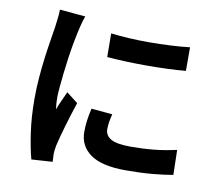

<svg xmlns="http://www.w3.org/2000/svg" viewBox="-83 -841 1123 978"><g transform="rotate(10 478.0 -352.5)"><path d="M428 -667Q469 -662 519 -659Q569 -656 622 -656Q682 -656 738 -659Q794 -662 836 -667V-545Q792 -541 740 -539Q688 -537 633 -537Q579 -537 526.5 -539Q474 -541 429 -545ZM505 -262Q499 -239 496 -220.5Q493 -202 493 -183Q493 -151 523 -133.5Q553 -116 625 -116Q689 -116 744.5 -121.5Q800 -127 862 -141L865 -12Q819 -4 760 1.5Q701 7 620 7Q497 7 438.5 -35Q380 -77 380 -149Q380 -178 384 -208.5Q388 -239 396 -272ZM283 -729Q275 -709 266.5 -674Q258 -639 250 -597.5Q242 -556 235.5 -511Q229 -466 224.5 -425Q220 -384 217 -350.5Q214 -317 214 -298Q214 -284 215 -268Q216 -252 218 -237Q228 -263 239 -286.5Q250 -310 260 -333L319 -287Q309 -257 298.5 -224Q288 -191 279 -159.5Q270 -128 262.5 -100.5Q255 -73 251 -54Q249 -44 247.5 -31Q246 -18 246 -11Q247 -3 247 7.5Q247 18 248 29L139 36Q125 -14 113 -95Q101 -176 101 -273Q101 -327 105.5 -382Q110 -437 116.5 -487Q123 -537 130 -579Q137 -621 141 -648Q143 -668 146.5 -693Q150 -718 150 -741Z"/></g></svg>

Font: Kinto Sans
Style: Bold
Weight: 700
Designer: Authors: Ryoko NISHIZUKA  (kana & ideographs); Paul D. Hunt (Latin, Greek & Cyrillic); Wenlong ZHANG  (bopomofo); Sandol
Foundry: Adobe Systems Incorporated, ookami Inc.
Version: Version 0.001